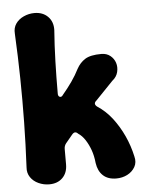

<svg xmlns="http://www.w3.org/2000/svg" viewBox="-53 -762 623 824"><g transform="rotate(-5 258.5 -350.0)"><path d="M126 19Q102 19 80 9Q58 -1 45.5 -19.5Q33 -38 35 -62Q40 -162 41.5 -256Q43 -350 41.5 -444.5Q40 -539 35 -638Q33 -663 45.5 -681Q58 -699 80 -709Q102 -719 126 -719Q162 -719 184 -697Q206 -675 205 -639Q200 -573 198 -504.5Q196 -436 196 -369Q195 -355 203 -351.5Q211 -348 218 -359Q240 -385 258.5 -411.5Q277 -438 290 -464Q304 -490 327 -504.5Q350 -519 397 -519Q420 -519 435.5 -506.5Q451 -494 457 -475.5Q463 -457 458 -436Q453 -415 434 -400L359 -322Q343 -309 359 -296Q396 -272 423.5 -236Q451 -200 470.5 -157.5Q490 -115 500 -69Q507 -43 495.5 -23Q484 -3 462.5 8Q441 19 415 19Q379 19 358 -0.5Q337 -20 332 -55Q329 -86 320 -111Q311 -136 298 -156Q285 -176 268 -187Q255 -201 242 -185L213 -150Q205 -140 205 -126V-60Q205 -24 183.5 -2.5Q162 19 126 19Z"/></g></svg>

Font: Winky Sans
Style: Bold
Weight: 700
Designer: Simon Atzbach
Foundry: typofactur
Version: Version 1.205